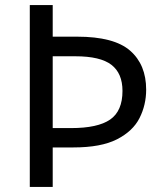

<svg xmlns="http://www.w3.org/2000/svg" viewBox="-20 -734 645 754"><path d="M554 -382Q554 -322 528 -270.5Q502 -219 439.5 -187Q377 -155 268 -155H187V0H97V-714H187V-590H283Q428 -590 491 -535Q554 -480 554 -382ZM259 -231Q364 -231 412.5 -264.5Q461 -298 461 -377Q461 -446 417.5 -479.5Q374 -513 276 -513H187V-231Z"/></svg>

Font: Noto Sans Buhid
Style: Regular
Weight: 400
Designer: Monotype Design Team
Foundry: Monotype Imaging Inc.
Version: Version 2.001